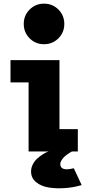

<svg xmlns="http://www.w3.org/2000/svg" viewBox="-20 -829 490 1051"><path d="M299.8 -619.2Q267.5 -587 221 -587Q174.5 -587 142.2 -619.2Q110 -651.5 110 -698Q110 -744.5 142.2 -776.8Q174.5 -809 221 -809Q267.5 -809 299.8 -776.8Q332 -744.5 332 -698Q332 -651.5 299.8 -619.2ZM305.5 -122H406V0H374Q371.5 1.5 367.2 3.8Q363 6 351.8 13.8Q340.5 21.5 332.2 29.2Q324 37 317 48Q310 59 310 69Q310 110.5 384 92L427 184Q384.5 197 337 200.5Q289.5 204 247.5 197.5Q205.5 191 177.8 168.2Q150 145.5 150 110Q150 89 160 70Q170 51 184 38.8Q198 26.5 212 17.2Q226 8 236 4L246 0H136.5V-378H37.5V-500H305.5Z"/></svg>

Font: League Mono Condensed ExtraBold
Style: Regular
Weight: 800
Width: 1
Designer: Tyler Finck
Foundry: The League of Moveable Type / Tyler Finck
Version: Version 2.210